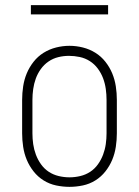

<svg xmlns="http://www.w3.org/2000/svg" viewBox="-20 -718 540 746"><path d="M250 8Q224 8 198 2.5Q172 -3 149.5 -17Q127 -31 110.5 -52Q94 -73 84 -97Q74 -121 70 -147.5Q66 -174 66 -200V-330Q66 -356 70 -382.5Q74 -409 84 -433Q94 -457 110.5 -478Q127 -499 149.5 -513Q172 -527 198 -533.5Q224 -540 250 -540Q276 -540 302 -533.5Q328 -527 350.5 -513Q373 -499 389.5 -478Q406 -457 416 -433Q426 -409 430 -382.5Q434 -356 434 -330V-200Q434 -174 430 -147.5Q426 -121 416 -97Q406 -73 389.5 -52Q373 -31 350.5 -17Q328 -3 302 2.5Q276 8 250 8ZM250 -29Q271 -29 292 -34Q313 -39 330.5 -50.5Q348 -62 360.5 -79.5Q373 -97 380.5 -117Q388 -137 391 -158Q394 -179 394 -200V-330Q394 -351 391 -372.5Q388 -394 380.5 -414Q373 -434 360 -451.5Q347 -469 329 -480.5Q311 -492 290 -496.5Q269 -501 248 -501Q227 -501 206.5 -496Q186 -491 168.5 -479Q151 -467 138.5 -449.5Q126 -432 119 -412.5Q112 -393 109 -372Q106 -351 106 -330V-200Q106 -179 109 -158Q112 -137 119.5 -117Q127 -97 139.5 -79.5Q152 -62 169.5 -50.5Q187 -39 208 -34Q229 -29 250 -29ZM100 -662V-698H400V-662Z"/></svg>

Font: Iosevka Slab Extralight
Style: Regular
Weight: 200
Monospace: yes
Designer: Belleve Invis
Foundry: Belleve Invis
Version: Version 11.1.1; ttfautohint (v1.8.3)